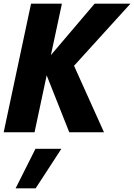

<svg xmlns="http://www.w3.org/2000/svg" viewBox="-36 -720 730 1045"><path d="M-16 0 133 -700H301L241 -420L479 -700H674L367 -362L530 0H341L218 -310L152 0ZM49 305 157 90H298L158 305Z"/></svg>

Font: Red Hat Mono
Style: Bold Italic
Weight: 700
Italic angle: -12°
Monospace: yes
Designer: Pentagram, MCKL
Foundry: Pentagram, MCKL
Version: Version 1.023; ttfautohint (v1.8.3)